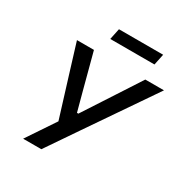

<svg xmlns="http://www.w3.org/2000/svg" viewBox="-203 -1062 1165 1219"><g transform="rotate(30 379.5 -453.0)"><path d="M138 0Q171 -49 205 -100Q239 -151 277 -207.5L182.5 -513Q167 -563.5 153 -609Q139 -654.5 121 -713H245.5Q260.5 -656 271.5 -615Q282.5 -574 292.2 -536.8Q302 -499.5 314 -454.5L352 -313H362L452.5 -452Q482.5 -498 507.2 -536.2Q532 -574.5 559 -615.8Q586 -657 622 -713H759Q714.5 -648 666.8 -578.2Q619 -508.5 579 -450L425 -225Q390 -173.5 349.2 -113.8Q308.5 -54 271.5 0ZM300.5 -825 317.5 -906H641.5L624.5 -825Z"/></g></svg>

Font: Commissioner Medium
Style: Italic
Weight: 500
Italic angle: -12°
Designer: Kostas Bartsokas
Foundry: Kostas Bartsokas
Version: Version 1.000; ttfautohint (v1.8.3)